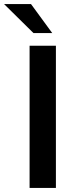

<svg xmlns="http://www.w3.org/2000/svg" viewBox="-78 -921 361 941"><path d="M67 -697H196V0H67ZM-58 -901H74L178 -759H86Z"/></svg>

Font: Hanken Grotesk
Style: Bold
Weight: 700
Designer: Alfredo Marco Pradil
Foundry: Hanken Design Co.
Version: Version 3.014